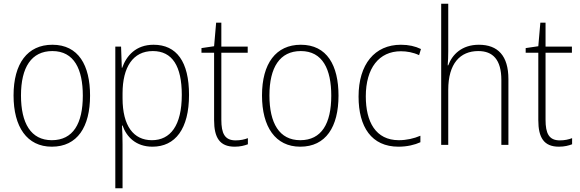

<svg xmlns="http://www.w3.org/2000/svg" viewBox="-20 -780 3124 1034"><path d="M465 -265C465 -428 403 -539 262 -539C128 -539 53 -438 53 -266C53 -97 125 10 259 10C397 10 465 -97 465 -265ZM93 -266C93 -417 149 -505 262 -505C380 -505 426 -406 426 -265C426 -115 374 -25 259 -25C146 -25 93 -117 93 -266Z M807 -539C712 -539 661 -480 638 -415H636L632 -529H601V234H640V-1C640 -36 639 -73 637 -104H640C661 -44 711 10 801 10C924 10 998 -86 998 -269C998 -448 931 -539 807 -539ZM803 -505C908 -505 959 -424 959 -269C959 -103 897 -25 798 -25C699 -25 640 -102 640 -251V-277C640 -418 696 -505 803 -505Z M1249 -24C1190 -24 1172 -62 1172 -135V-496H1314V-529H1172V-658H1144L1133 -531L1065 -521V-496H1133V-133C1133 -39 1163 10 1244 10C1274 10 1296 4 1315 -3V-36C1297 -29 1275 -24 1249 -24Z M1803 -265C1803 -428 1741 -539 1600 -539C1466 -539 1391 -438 1391 -266C1391 -97 1463 10 1597 10C1735 10 1803 -97 1803 -265ZM1431 -266C1431 -417 1487 -505 1600 -505C1718 -505 1764 -406 1764 -265C1764 -115 1712 -25 1597 -25C1484 -25 1431 -117 1431 -266Z M2126 10C2172 10 2214 0 2244 -14V-49C2209 -34 2169 -25 2128 -25C2003 -25 1950 -124 1950 -261C1950 -413 2021 -504 2139 -504C2171 -504 2205 -498 2237 -483L2247 -516C2216 -531 2181 -539 2139 -539C1998 -539 1911 -434 1911 -260C1911 -96 1981 10 2126 10Z M2394 -504V-760H2356V0H2394V-296C2394 -438 2458 -505 2556 -505C2634 -505 2680 -459 2680 -349V0H2718V-354C2718 -480 2661 -539 2559 -539C2467 -539 2415 -486 2394 -428H2391C2393 -454 2394 -474 2394 -504Z M2995 -24C2936 -24 2918 -62 2918 -135V-496H3060V-529H2918V-658H2890L2879 -531L2811 -521V-496H2879V-133C2879 -39 2909 10 2990 10C3020 10 3042 4 3061 -3V-36C3043 -29 3021 -24 2995 -24Z"/></svg>

Font: Noto Sans Lao SemiCondensed ExtraLight
Style: Regular
Weight: 200
Width: 4
Designer: Monotype Design Team
Foundry: Monotype Imaging Inc.
Version: Version 2.003